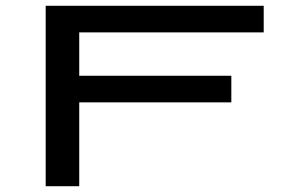

<svg xmlns="http://www.w3.org/2000/svg" viewBox="-20 -644 1040 664"><path d="M138 0V-624H892V-532H254V-382H780V-290H254V0Z"/></svg>

Font: Inconsolata UltraExpanded SemiBold
Style: Regular
Weight: 600
Width: 9
Monospace: yes
Designer: Raph Levien, Cyreal, Brenton Simpson
Foundry: Raph Levien, Cyreal, Google
Version: Version 3.001; ttfautohint (v1.8.2.53-6de2)